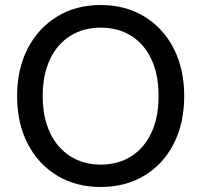

<svg xmlns="http://www.w3.org/2000/svg" viewBox="-20 -732 801 764"><path d="M380 12Q282 12 207 -33.5Q132 -79 90 -160.5Q48 -242 48 -350Q48 -457 90 -538.5Q132 -620 207 -666Q282 -712 380 -712Q480 -712 555 -666Q630 -620 671.5 -538.5Q713 -457 713 -350Q713 -242 671.5 -160.5Q630 -79 555 -33.5Q480 12 380 12ZM381 -77Q450 -77 502 -110Q554 -143 582.5 -204Q611 -265 611 -350Q611 -435 582.5 -496Q554 -557 502 -589.5Q450 -622 381 -622Q312 -622 260 -589.5Q208 -557 179 -496Q150 -435 150 -350Q150 -265 179 -204Q208 -143 260 -110Q312 -77 381 -77Z"/></svg>

Font: DM Sans 11pt Medium
Style: Regular
Weight: 500
Version: Version 4.004;gftools[0.9.30]